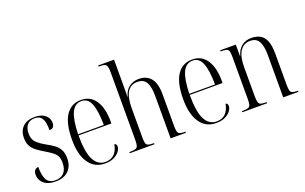

<svg xmlns="http://www.w3.org/2000/svg" viewBox="-88 -1157 2482 1564"><g transform="rotate(-20 1153.5 -375.0)"><path d="M177 10Q128 10 98 -5.5Q68 -21 54 -45.5Q40 -70 40 -96Q40 -125 53 -137.5Q66 -150 82 -150Q82 -73 103.5 -36.5Q125 0 179 0Q226 0 253 -29.5Q280 -59 280 -117Q280 -148 271 -168.5Q262 -189 240.5 -206.5Q219 -224 182 -246Q139 -271 110.5 -293Q82 -315 67.5 -342Q53 -369 53 -410Q53 -473 90 -508Q127 -543 192 -543Q252 -543 283.5 -515.5Q315 -488 315 -449Q315 -400 271 -400Q271 -471 252 -502Q233 -533 190 -533Q146 -533 123.5 -506Q101 -479 101 -432Q101 -383 127.5 -355.5Q154 -328 210 -297Q246 -278 272.5 -257.5Q299 -237 313.5 -208.5Q328 -180 328 -137Q328 -68 288 -29Q248 10 177 10Z M605 10Q515 10 465.5 -61.5Q416 -133 416 -263Q416 -404 462.5 -474Q509 -544 595 -544Q675 -544 719 -478.5Q763 -413 763 -296V-279H478Q478 -131 512.5 -66Q547 -1 612 -1Q660 -1 689 -29.5Q718 -58 728 -113Q747 -107 747 -87Q747 -67 731 -44.5Q715 -22 683.5 -6Q652 10 605 10ZM701 -289Q700 -412 675.5 -473Q651 -534 595 -534Q537 -534 509 -474Q481 -414 478 -289Z M821 0V-10H831Q860 -10 875 -15.5Q890 -21 895 -37.5Q900 -54 900 -87V-673Q900 -722 888.5 -736Q877 -750 838 -750H823V-760H961V-512Q961 -497 961 -483.5Q961 -470 960 -438H962Q975 -491 1011 -517.5Q1047 -544 1095 -544Q1163 -544 1199.5 -499Q1236 -454 1236 -360V-86Q1236 -54 1240 -37.5Q1244 -21 1258 -15.5Q1272 -10 1299 -10H1307V0H1175V-369Q1175 -448 1153 -486.5Q1131 -525 1076 -525Q961 -525 961 -340V-86Q961 -53 965.5 -36.5Q970 -20 984.5 -15Q999 -10 1028 -10H1035V0Z M1569 10Q1479 10 1429.5 -61.5Q1380 -133 1380 -263Q1380 -404 1426.5 -474Q1473 -544 1559 -544Q1639 -544 1683 -478.5Q1727 -413 1727 -296V-279H1442Q1442 -131 1476.5 -66Q1511 -1 1576 -1Q1624 -1 1653 -29.5Q1682 -58 1692 -113Q1711 -107 1711 -87Q1711 -67 1695 -44.5Q1679 -22 1647.5 -6Q1616 10 1569 10ZM1665 -289Q1664 -412 1639.5 -473Q1615 -534 1559 -534Q1501 -534 1473 -474Q1445 -414 1442 -289Z M1797 0V-10H1806Q1836 -10 1851 -15.5Q1866 -21 1870.5 -37.5Q1875 -54 1875 -87V-451Q1875 -484 1870.5 -500Q1866 -516 1851.5 -521Q1837 -526 1808 -526H1800V-536H1935V-436H1937Q1952 -489 1986.5 -516.5Q2021 -544 2070 -544Q2143 -544 2177.5 -499.5Q2212 -455 2212 -359V-87Q2212 -54 2216.5 -37.5Q2221 -21 2235 -15.5Q2249 -10 2277 -10H2283V0H2151V-371Q2151 -445 2129 -485Q2107 -525 2054 -525Q1998 -525 1967 -478.5Q1936 -432 1936 -342V-86Q1936 -53 1941 -36.5Q1946 -20 1960 -15Q1974 -10 2004 -10H2011V0Z"/></g></svg>

Font: Noto Serif Display Condensed Light
Style: Regular
Weight: 300
Width: 3
Designer: Monotype Design Team
Foundry: Monotype Imaging Inc.
Version: Version 2.009